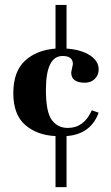

<svg xmlns="http://www.w3.org/2000/svg" viewBox="-20 -667 454 782"><path d="M234.9 -439Q167 -439 167 -300.8Q167 -210 191.4 -177.7Q215.8 -145.5 256.8 -146Q321.8 -146 354 -217.8L381.8 -208Q349.6 -120.1 251 -112.8V95.2H206.1V-112.8Q130.9 -116.2 82.5 -158.2Q34.2 -200.2 34.2 -287.6Q34.2 -375 81.1 -418.9Q127.9 -462.9 206.1 -469.2V-647H251V-469.2Q311 -464.8 346.7 -441.4Q382.3 -418 381.8 -383.8Q381.8 -361.3 366.2 -345.7Q350.6 -330.1 325.7 -330.1Q270 -330.1 270 -372.1L276.9 -405.8Q276.9 -439 234.9 -439Z"/></svg>

Font: Unna-Bold
Style: Bold
Weight: 700
Designer: Jorge de Buen U.
Foundry: Omnibus-Type
Version: Version 2.006;PS 002.006;hotconv 1.0.70;makeotf.lib2.5.58329